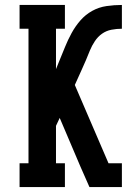

<svg xmlns="http://www.w3.org/2000/svg" viewBox="-20 -755 540 775"><path d="M59 0V-96H95V-639H59V-735H242V-639H206V-476L219 -508Q231 -537 242.5 -565.5Q254 -594 269 -621.5Q284 -649 304.5 -672.5Q325 -696 352 -711Q379 -726 410 -730.5Q441 -735 472 -735V-639Q451 -639 430 -635Q409 -631 392 -619Q375 -607 363 -589Q351 -571 343 -551.5Q335 -532 327 -512.5Q319 -493 310 -474L282 -412L418 -96H472V0H341L304 -84L221 -279L206 -247V-96H242V0Z"/></svg>

Font: Iosevka Gothic
Style: Bold
Weight: 700
Monospace: yes
Designer: Belleve Invis
Foundry: Belleve Invis
Version: Version 15.5.1; ttfautohint (v1.8.4)